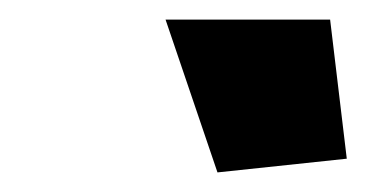

<svg xmlns="http://www.w3.org/2000/svg" viewBox="-20 -750 374 196"><path d="M149 -730H317L334 -588L202 -574Z"/></svg>

Font: Raleway Black
Style: Italic
Weight: 900
Italic angle: -12°
Designer: Matt McInerney, Pablo Impallari, Rodrigo Fuenzalida
Foundry: Matt McInerney, Pablo Impallari, Rodrigo Fuenzalida
Version: Version 4.101;RELEASE